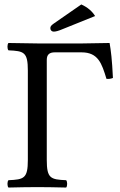

<svg xmlns="http://www.w3.org/2000/svg" viewBox="-20 -840 537 862"><path d="M147 -645C147 -645 68 -646 18 -647C12 -641 12 -620 18 -614C88 -611 105 -606 105 -523V-122C105 -39 88 -34 18 -31C12 -25 12 -4 18 2C57 1 110 0 148 0C186 0 237 1 277 2C283 -4 283 -25 277 -31C207 -34 190 -39 190 -122V-571C190 -595 202 -605 226 -605H346C421 -605 437 -555 458 -486C468 -485 477 -486 487 -490C483 -574 478 -613 472 -647C433 -646 352 -645 352 -645ZM345 -820 221 -734C208 -725 206 -720 206 -713C206 -705 212 -698 221 -698C230 -698 242 -701 263 -710L407 -768C394 -789 374 -807 345 -820Z"/></svg>

Font: Libertinus Math
Style: Regular
Weight: 400
Designer: Philipp H. Poll, Khaled Hosny
Foundry: Caleb Maclennan
Version: Version 7.050;RELEASE